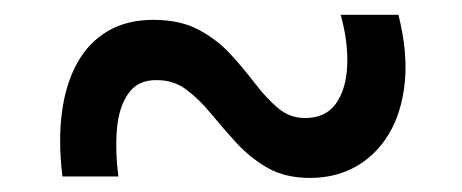

<svg xmlns="http://www.w3.org/2000/svg" viewBox="-20 -494 640 266"><path d="M409.5 -247.5Q375.5 -247.5 351.2 -261.2Q327 -275 308.5 -295Q290 -315 273.5 -335.2Q257 -355.5 239 -369.2Q221 -383 197.5 -383Q171 -383.5 157.8 -364.5Q144.5 -345.5 142 -315Q139.5 -284.5 144 -249.5H66.5Q60.5 -298.5 65.8 -338.2Q71 -378 87 -406.8Q103 -435.5 129.5 -451Q156 -466.5 192.5 -466.5Q229.5 -466.5 255.2 -452.8Q281 -439 299.5 -418.8Q318 -398.5 333.5 -378.2Q349 -358 365.2 -344.2Q381.5 -330.5 402.5 -330.5Q431 -330.5 445.2 -350.2Q459.5 -370 461 -402.8Q462.5 -435.5 452 -473.5H532Q545 -421.5 540.8 -379.8Q536.5 -338 518.8 -308.5Q501 -279 473 -263.2Q445 -247.5 409.5 -247.5Z"/></svg>

Font: Spline Sans Mono
Style: Regular
Weight: 400
Monospace: yes
Designer: Eben Sorkin, Mirko Velimirovic
Foundry: Sorkin Type
Version: Version 1.004